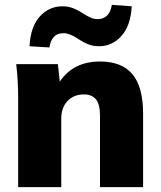

<svg xmlns="http://www.w3.org/2000/svg" viewBox="-20 -773 663 793"><path d="M55 0V-370Q55 -404 53 -439Q51 -474 47 -508H219L227 -436Q283 -519 393 -519Q483 -519 527 -466.5Q571 -414 571 -303V0H393V-295Q393 -343 376 -363Q359 -383 327 -383Q284 -383 258.5 -355.5Q233 -328 233 -283V0ZM184 -577 102 -582Q106 -662 144 -704.5Q182 -747 238 -747Q260 -747 279.5 -740Q299 -733 322 -718Q343 -705 356 -699.5Q369 -694 383 -694Q432 -694 442 -753L524 -747Q520 -668 482 -625Q444 -582 389 -582Q366 -582 346 -589.5Q326 -597 302 -613Q267 -636 243 -636Q216 -636 202 -620Q188 -604 184 -577Z"/></svg>

Font: Mulish Black
Style: Regular
Weight: 900
Designer: Vernon Adams
Foundry: Vernon Adams
Version: Version 3.603; ttfautohint (v1.8.3)